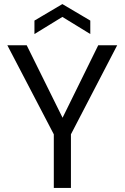

<svg xmlns="http://www.w3.org/2000/svg" viewBox="-20 -922 612 942"><path d="M244 0V-263L16 -700H111L299 -320H275L462 -700H555L328 -263V0ZM149 -755V-821L286 -902L423 -821V-755L286 -839Z"/></svg>

Font: DM Sans 28pt
Style: Regular
Weight: 400
Version: Version 4.004;gftools[0.9.30]